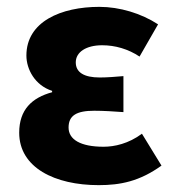

<svg xmlns="http://www.w3.org/2000/svg" viewBox="-20 -528 511 560"><path d="M268 12C331 12 387 1 451 -45L394 -138C355 -109 314 -100 282 -100C215 -100 180 -121 180 -156C180 -191 203 -205 255 -205C282 -205 312 -203 340 -201V-306C317 -304 292 -302 271 -302C225 -302 201 -317 201 -346C201 -376 231 -396 278 -396C316 -396 354 -385 387 -363L441 -457C392 -489 329 -508 270 -508C158 -508 57 -465 57 -366C57 -326 82 -279 132 -263V-259C73 -243 36 -208 36 -141C36 -39 140 12 268 12Z"/></svg>

Font: Giro Sans Regular
Style: Bold
Weight: 700
Designer: Paul D. Hunt
Foundry: Adobe Systems Incorporated
Version: Version 1.000;PS 1.0;hotconv 1.0.88;makeotf.lib2.5.647800